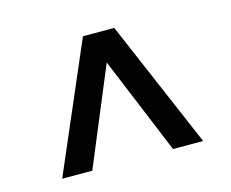

<svg xmlns="http://www.w3.org/2000/svg" viewBox="-68 -652 728 604"><g transform="rotate(-15 295.5 -350.0)"><path d="M427 -142 296 -459 164 -142H66L245 -558H347L525 -142Z"/></g></svg>

Font: mBank SemiBold
Style: Regular
Weight: 600
Designer: Julieta Ulanovsky
Foundry: Julieta Ulanovsky
Version: Version 7.200